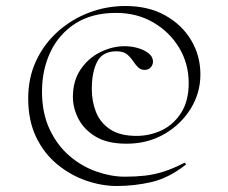

<svg xmlns="http://www.w3.org/2000/svg" viewBox="-20 -518 759 640"><path d="M369 102Q319 102 267 84Q215 66 171 30Q127 -6 100.5 -61Q74 -116 74 -190Q74 -259 100.5 -315.5Q127 -372 173 -413Q219 -454 277 -476Q335 -498 398 -498Q475 -498 531 -466.5Q587 -435 617.5 -383.5Q648 -332 648 -270Q648 -208 615.5 -155.5Q583 -103 527.5 -71Q472 -39 402 -39Q338 -39 299 -62.5Q260 -86 241.5 -122Q223 -158 223 -195Q223 -249 249 -287Q275 -325 315 -344.5Q355 -364 395 -364Q418 -364 439 -358Q460 -352 474.5 -341Q489 -330 490 -314Q490 -302 482.5 -293.5Q475 -285 462 -285Q449 -285 440 -294Q431 -303 426 -311Q416 -326 404 -336.5Q392 -347 368 -347Q322 -347 304 -312.5Q286 -278 286 -221Q286 -180 300 -144.5Q314 -109 347 -87Q380 -65 435 -65Q479 -65 518.5 -83.5Q558 -102 583.5 -141.5Q609 -181 609 -241Q609 -306 577 -359Q545 -412 490.5 -443.5Q436 -475 367 -475Q286 -475 231 -439.5Q176 -404 148 -344.5Q120 -285 120 -213Q120 -141 145.5 -87Q171 -33 212 2Q253 37 302 54Q351 71 396 71Q432 71 463 67.5Q494 64 525.5 54Q557 44 594 25Q596 24 598.5 27Q601 30 598 32Q541 76 484.5 89Q428 102 369 102Z"/></svg>

Font: Cormorant Light
Style: Regular
Weight: 400
Version: Version 4.000